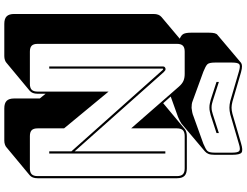

<svg xmlns="http://www.w3.org/2000/svg" viewBox="-147 -881 1147 893"><g transform="rotate(90 426.5 -434.5)"><path d="M512 -932Q495 -928 481 -928Q467 -928 450 -932L313 -972Q287 -980 279 -974Q271 -968 271 -941V-860Q271 -833 279.5 -825Q288 -817 313 -807L450 -757Q457 -754 465 -753Q473 -752 482 -752Q491 -753 501.5 -755Q512 -757 521 -761L649 -807Q673 -817 681.5 -825Q690 -833 690 -860V-941Q690 -968 682 -974Q674 -980 649 -972ZM361 -879 448 -851Q455 -849 462.5 -847Q470 -845 480 -845Q490 -845 497.5 -847Q505 -849 512 -851L599 -879V-868L516 -841Q507 -839 499 -837Q491 -835 480 -835Q469 -835 461 -837Q453 -839 444 -841L361 -868ZM316 -622 684 -208V-630H694V-90H684V-193L306 -617Q305 -618 303.5 -619Q302 -620 301 -620Q300 -620 299.5 -619Q299 -618 299 -617V-90H289V-619Q289 -625 293 -628Q297 -631 301 -631Q305 -631 308 -629Q311 -627 316 -622ZM370 0Q389 0 397.5 -8.5Q406 -17 406 -36V-366L577 -159V-36Q577 -17 585.5 -8.5Q594 0 613 0H763Q782 0 790.5 -8.5Q799 -17 799 -36V-684Q799 -703 790.5 -711.5Q782 -720 763 -720H613Q594 -720 585.5 -711.5Q577 -703 577 -684V-471L383 -693Q370 -708 356.5 -714Q343 -720 324 -720H220Q201 -720 192.5 -711.5Q184 -703 184 -684V-36Q184 -17 192.5 -8.5Q201 0 220 0ZM272 109Q268 113 259.5 116Q251 119 241 119H91Q67 119 56 108Q45 97 45 73V-575Q45 -588 48.5 -597Q52 -606 59 -612L160 -697Q143 -704 137.5 -715Q132 -726 132 -751V-832Q132 -849 134.5 -859Q137 -869 143 -873L272 -982Q277 -986 287.5 -986.5Q298 -987 316 -982L453 -942Q469 -938 481 -938Q493 -938 509 -942L646 -982Q679 -992 689.5 -984.5Q700 -977 700 -941V-860Q700 -841 696 -831Q692 -821 684 -814L555 -705Q549 -701 541.5 -697Q534 -693 524 -689L429 -655L460 -620L581 -721Q586 -725 594.5 -727.5Q603 -730 613 -730H763Q787 -730 798 -719Q809 -708 809 -684V-36Q809 -23 805.5 -14Q802 -5 795 1L665 109Q661 113 652.5 116Q644 119 634 119H484Q460 119 449 108Q438 97 438 73V-46L416 -73V-36Q416 -23 412.5 -14Q409 -5 402 1Z"/></g></svg>

Font: Bungee Shade
Style: Regular
Weight: 400
Designer: David Jonathan Ross
Foundry: David Jonathan Ross
Version: Version 1.001;PS 1.0;hotconv 1.0.72;makeotf.lib2.5.5900